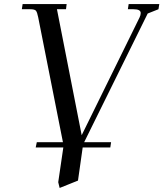

<svg xmlns="http://www.w3.org/2000/svg" viewBox="-20 -722 800 940"><path d="M86.9 -676.8 90.8 -702.1H306.2L303.2 -676.8H258.8L379.9 -60.1L663.1 -636.2Q668.9 -647.9 668.9 -658.2Q668.9 -676.8 633.8 -676.8H606L609.9 -702.1H759.8L755.9 -676.8L703.1 -655.8L392.1 -25.9H523.9L520 0H384.8L361.8 162.1L272 198.2L265.1 169.9L290 0H154.8L160.2 -25.9H288.1L167 -637.2Q162.1 -662.1 156 -669.4Q149.9 -676.8 127.9 -676.8Z"/></svg>

Font: Dihjauti
Style: Bold Italic
Weight: 700
Italic angle: -9°
Designer: T. Christopher White
Version: Version 3.0.0